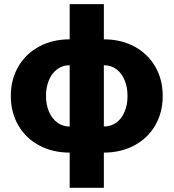

<svg xmlns="http://www.w3.org/2000/svg" viewBox="-20 -727 838 927"><path d="M316.4 9.8Q233.9 9.8 169.2 -24.9Q104.5 -59.6 68.4 -121.8Q32.2 -184.1 32.2 -263.7Q32.2 -343.3 68.4 -405.5Q104.5 -467.8 169.2 -502.4Q233.9 -537.1 316.4 -537.1V-707H481.4V-537.1Q564 -537.1 628.7 -502.4Q693.4 -467.8 729.5 -405.5Q765.6 -343.3 765.6 -263.7Q765.6 -184.1 729.5 -121.8Q693.4 -59.6 628.7 -24.9Q564 9.8 481.4 9.8V179.7H316.4ZM316.4 -412.1Q282.2 -412.1 256.1 -392.8Q230 -373.5 216.1 -339.6Q202.1 -305.7 202.1 -263.7Q202.1 -221.7 216.3 -188.2Q230.5 -154.8 256.3 -135.5Q282.2 -116.2 316.4 -116.2ZM595.7 -263.7Q595.7 -305.7 581.8 -339.6Q567.9 -373.5 542 -392.8Q516.1 -412.1 481.4 -412.1V-116.2Q516.1 -116.2 542 -135.3Q567.9 -154.3 581.8 -188Q595.7 -221.7 595.7 -263.7Z"/></svg>

Font: Pretendard Std ExtraBold
Style: Regular
Weight: 800
Designer: Base glyphs from Inter by Rasmus Andersson; Hangeul glyphs from Noto Sans CJK(Source Han Sans) by Jang Soo-young and Kan
Foundry: Kil Hyung-jin
Version: Version 1.309